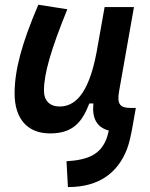

<svg xmlns="http://www.w3.org/2000/svg" viewBox="-20 -547 626 802"><path d="M263.7 234.4C396.5 234.9 473.1 171.9 510.3 76.2C520.5 49.3 527.3 16.6 533.7 -19L547.4 -96.2H524.4C480 -96.2 468.3 -113.8 477.5 -166L539.6 -517.6H417L382.8 -325.2V-325.7C355 -181.2 307.1 -102.1 229.5 -102.1C187.5 -102.1 163.6 -126.5 163.6 -168.9C163.6 -239.7 193.4 -341.3 261.2 -508.3L140.1 -527.3C70.3 -364.3 41 -253.4 41 -156.7C41 -50.8 94.7 10.3 189 10.3C284.2 10.3 323.2 -36.6 353 -114.7H370.1C363.8 -51.8 384.8 -15.1 434.6 -1.5C430.7 15.1 426.3 31.2 420.4 43C396 94.7 353 121.1 257.8 126.5Z"/></svg>

Font: Cascadia Mono PL SemiBold
Style: Italic
Weight: 600
Italic angle: -10°
Monospace: yes
Designer: Aaron Bell
Foundry: Saja Typeworks
Version: Version 2404.023